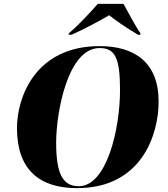

<svg xmlns="http://www.w3.org/2000/svg" viewBox="-20 -964 869 995"><path d="M336 -791V-784H351C424 -816 506 -862 546 -885C577 -860 628 -824 695 -784H708V-791C685 -823 641 -906 620 -944H487C444 -896 392 -838 336 -791ZM379 11C714 11 802 -266 802 -438C802 -641 677 -725 496 -725C164 -725 68 -461 68 -300C68 -85 184 11 379 11ZM388 1C305 1 271 -64 271 -224C271 -384 332 -715 496 -715C577 -715 602 -663 602 -497C602 -297 534 1 388 1Z"/></svg>

Font: Noto Serif Display Black
Style: Italic
Weight: 900
Italic angle: -12°
Designer: Monotype Design Team
Foundry: Monotype Imaging Inc.
Version: Version 2.009